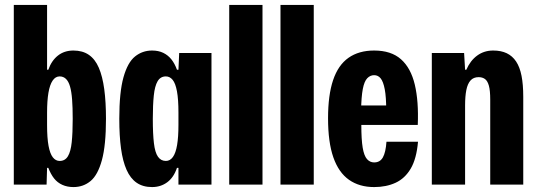

<svg xmlns="http://www.w3.org/2000/svg" viewBox="-20 -749 2176 779"><path d="M278 10Q253 10 233 1Q213 -8 199.5 -25Q186 -42 176 -68H171L169 0H36V-729H171V-466H176Q189 -503 215 -523.5Q241 -544 278 -544Q315 -544 340.5 -526.5Q366 -509 381 -474Q396 -439 403 -387Q410 -335 410 -267Q410 -160 393.5 -99.5Q377 -39 347.5 -14.5Q318 10 278 10ZM222 -96Q244 -96 255.5 -115Q267 -134 271 -172Q275 -210 275 -267Q275 -313 272.5 -345.5Q270 -378 264 -398.5Q258 -419 247.5 -429Q237 -439 222 -439Q205 -439 193.5 -422Q182 -405 176.5 -372.5Q171 -340 171 -292V-242Q171 -189 177 -157Q183 -125 194.5 -110.5Q206 -96 222 -96Z M597 10Q560 10 534.5 -7.5Q509 -25 493.5 -60Q478 -95 471 -146.5Q464 -198 464 -267Q464 -375 481 -435.5Q498 -496 528 -520Q558 -544 597 -544Q623 -544 642.5 -534.5Q662 -525 675.5 -508Q689 -491 698 -466H704L707 -534H838V0H704V-68H698Q685 -29 658.5 -9.5Q632 10 597 10ZM653 -96Q670 -96 681.5 -112Q693 -128 698.5 -160.5Q704 -193 704 -242V-292Q704 -346 698 -378.5Q692 -411 680.5 -425Q669 -439 653 -439Q631 -439 619.5 -419.5Q608 -400 604 -361.5Q600 -323 600 -267Q600 -206 604.5 -168Q609 -130 621 -113Q633 -96 653 -96Z M910 0V-729H1045V0Z M1118 0V-729H1253V0Z M1498 10Q1438 10 1396 -19.5Q1354 -49 1332.5 -110.5Q1311 -172 1311 -269Q1311 -363 1331.5 -424Q1352 -485 1394 -514.5Q1436 -544 1498 -544Q1567 -544 1607 -508.5Q1647 -473 1663 -405.5Q1679 -338 1675 -242H1446Q1446 -183 1451.5 -150Q1457 -117 1469 -103.5Q1481 -90 1498 -90Q1522 -90 1533.5 -110.5Q1545 -131 1548 -174H1676Q1670 -105 1646.5 -65Q1623 -25 1585 -7.5Q1547 10 1498 10ZM1445 -300 1435 -321H1555L1547 -300Q1547 -356 1541 -387Q1535 -418 1524.5 -431Q1514 -444 1498 -444Q1482 -444 1470 -431.5Q1458 -419 1452 -388Q1446 -357 1445 -300Z M1732 0V-534H1863L1867 -466H1872Q1888 -503 1916 -523.5Q1944 -544 1981 -544Q2013 -544 2036 -533Q2059 -522 2074 -499.5Q2089 -477 2096 -441.5Q2103 -406 2103 -356V0H1969V-345Q1969 -382 1963.5 -401.5Q1958 -421 1947.5 -428.5Q1937 -436 1922 -436Q1901 -436 1889 -422.5Q1877 -409 1872 -383.5Q1867 -358 1867 -322V0Z"/></svg>

Font: Mona Sans Condensed
Style: Bold
Weight: 700
Width: 3
Designer: Deni Anggara
Foundry: GitHub
Version: Version 2.000